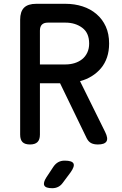

<svg xmlns="http://www.w3.org/2000/svg" viewBox="-20 -750 640 1010"><path d="M190 -411H324Q350 -411 372.5 -418Q395 -425 412 -438.5Q429 -452 439 -473Q449 -494 449 -521Q449 -577 412.5 -604Q376 -631 324 -631H232Q211 -631 200.5 -620.5Q190 -610 190 -589ZM190 -312V-42Q190 -15 177 -2.5Q164 10 138 10Q111 10 98.5 -2.5Q86 -15 86 -42V-646Q86 -689 106.5 -709.5Q127 -730 171 -730H324Q372 -730 414 -716.5Q456 -703 487.5 -676Q519 -649 536.5 -610.5Q554 -572 554 -521Q554 -481 543 -448.5Q532 -416 511.5 -391.5Q491 -367 463 -349.5Q435 -332 401 -323L533 -56Q550 -22 540 -6Q530 10 495 10Q473 10 459 2.5Q445 -5 436 -23L296 -312ZM224 183 261 127Q272 111 286.5 103Q301 95 320 95Q359 95 366.5 110Q374 125 351 157L310 212Q300 226 286 233Q272 240 255 240Q220 240 213 225.5Q206 211 224 183Z"/></svg>

Font: Maple Mono NL Medium
Style: Regular
Weight: 500
Monospace: yes
Designer: subframe7536
Version: Version 7.000